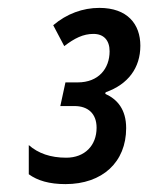

<svg xmlns="http://www.w3.org/2000/svg" viewBox="-20 -875 376 487"><path d="M146 -408C240 -408 300 -464 300 -550C300 -597 278 -623 247 -637L248 -641C305 -661 336 -703 336 -759C336 -814 303 -855 232 -855C190 -855 149 -840 115 -811L143 -758C169 -778 191 -789 217 -789C243 -789 258 -773 258 -745C258 -701 230 -666 177 -666H146L133 -606H169C203 -606 225 -587 225 -551C225 -506 195 -475 148 -475C108 -475 77 -486 53 -507V-433C75 -417 105 -408 146 -408Z"/></svg>

Font: Noto Sans UI Condensed Medium
Style: Italic
Weight: 500
Width: 3
Italic angle: -12°
Designer: Monotype Design Team
Foundry: Monotype Imaging Inc.
Version: Version 1.901